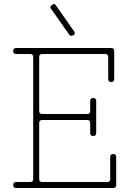

<svg xmlns="http://www.w3.org/2000/svg" viewBox="-20 -940 654 960"><path d="M61 -30H131Q146 -30 146 -45V-655Q146 -670 131 -670H61Q46 -670 46 -685Q46 -700 61 -700H536Q551 -700 551 -685V-545Q551 -530 536 -530Q521 -530 521 -545V-655Q521 -670 506 -670H191Q176 -670 176 -655V-385Q176 -370 191 -370H416Q431 -370 431 -385V-435Q431 -450 446 -450Q461 -450 461 -435V-275Q461 -260 446 -260Q431 -260 431 -275V-325Q431 -340 416 -340H191Q176 -340 176 -325V-45Q176 -30 191 -30H516Q531 -30 531 -45V-155Q531 -170 546 -170Q561 -170 561 -155V-15Q561 0 546 0H61Q46 0 46 -15Q46 -30 61 -30ZM326 -767 236 -895Q232 -899 232 -905Q232 -910 240 -915Q245 -920 250 -920Q256 -920 261 -911L350 -784Q354 -780 354 -774Q354 -768 347 -764Q342 -761 337 -761Q330 -761 326 -767Z"/></svg>

Font: ClassicType
Style: Regular
Weight: 400
Version: Version 1.004